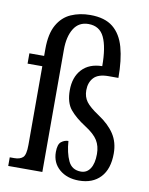

<svg xmlns="http://www.w3.org/2000/svg" viewBox="-86 -825 697 898"><g transform="rotate(10 262.5 -376.0)"><path d="M351 10Q294 10 258 -21Q222 -52 222 -103Q222 -140 237.5 -152Q253 -164 271 -164Q275 -108 292.5 -70.5Q310 -33 353 -33Q381 -33 397 -57.5Q413 -82 413 -127Q413 -164 396.5 -191Q380 -218 336 -246Q289 -276 262.5 -308Q236 -340 236 -399Q236 -461 270 -498Q304 -535 366 -536Q366 -626 344 -672.5Q322 -719 269 -719Q223 -719 199.5 -681Q176 -643 176 -581V0H14V-41H36Q62 -41 76 -53.5Q90 -66 90 -113V-487H20V-536H90V-569Q90 -641 114 -683.5Q138 -726 179 -744Q220 -762 270 -762Q339 -762 378 -730.5Q417 -699 433.5 -639.5Q450 -580 450 -495H403Q354 -495 333 -472Q312 -449 312 -412Q312 -381 328.5 -358.5Q345 -336 389 -307Q439 -274 464.5 -235Q490 -196 490 -143Q490 -69 453 -29.5Q416 10 351 10Z"/></g></svg>

Font: Noto Serif Lao ExtraCondensed
Style: Regular
Weight: 400
Width: 2
Designer: Monotype Design Team
Foundry: Monotype Imaging Inc.
Version: Version 2.003; ttfautohint (v1.8.4.7-5d5b)